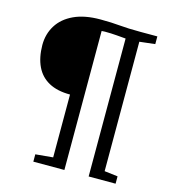

<svg xmlns="http://www.w3.org/2000/svg" viewBox="-121 -935 937 1036"><g transform="rotate(15 348.0 -417.5)"><path d="M258 -50V-401Q186.5 -401 139.2 -426.8Q92 -452.5 68.5 -501.8Q45 -551 44.5 -621Q44.5 -682.5 74.8 -731Q105 -779.5 164.5 -807.2Q224 -835 312.5 -835Q346 -835 371.5 -833.8Q397 -832.5 421 -830.5Q445 -828.5 473 -827.2Q501 -826 539 -826H632V-783L545.5 -773V-50L620 -41V0H469.5V-770.5Q451.5 -772 419 -774.8Q386.5 -777.5 352.5 -777.5Q348 -777.5 343 -777Q338 -776.5 334 -776.5V0H160.5V-41Z"/></g></svg>

Font: Merriweather 24pt Light
Style: Regular
Weight: 300
Designer: Eben Sorkin
Foundry: Eben Sorkin
Version: Version 2.100